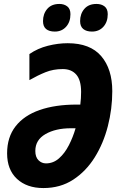

<svg xmlns="http://www.w3.org/2000/svg" viewBox="-20 -943 603 973"><path d="M200 10Q116 10 66 -36.5Q16 -83 16 -166Q16 -248 59 -303Q102 -358 181 -385.5Q260 -413 368 -413H387Q391 -445 391 -477Q391 -537 366.5 -565Q342 -593 298 -593Q250 -593 210.5 -577Q171 -561 129 -537V-669Q171 -698 222.5 -711Q274 -724 323 -724Q437 -724 493 -658.5Q549 -593 549 -481Q549 -391 526.5 -303.5Q504 -216 460 -145.5Q416 -75 351 -32.5Q286 10 200 10ZM213 -115Q250 -115 279 -140.5Q308 -166 329 -207Q350 -248 363 -293H339Q262 -293 210.5 -263.5Q159 -234 159 -178Q159 -147 175 -131Q191 -115 213 -115ZM446 -783Q418 -783 402 -796Q386 -809 386 -836Q386 -873 407.5 -898Q429 -923 469 -923Q494 -923 510 -910.5Q526 -898 526 -871Q526 -832 504 -807.5Q482 -783 446 -783ZM258 -783Q229 -783 213.5 -796Q198 -809 198 -836Q198 -873 219.5 -898Q241 -923 281 -923Q305 -923 321 -910.5Q337 -898 337 -871Q337 -832 315 -807.5Q293 -783 258 -783Z"/></svg>

Font: Noto Sans Condensed ExtraBold
Style: Italic
Weight: 800
Width: 3
Italic angle: -12°
Designer: Monotype Design Team
Foundry: Monotype Imaging Inc.
Version: Version 2.013; ttfautohint (v1.8.4.7-5d5b)